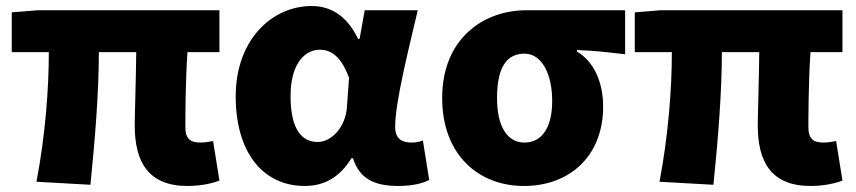

<svg xmlns="http://www.w3.org/2000/svg" viewBox="-20 -603 2841 637"><path d="M602 14C647 14 686 5 708 -4L687 -135C671 -132 656 -130 646 -130C613 -130 595 -141 595 -181C595 -204 595 -333 602 -430H708V-569H105L19 -562V-430H142C142 -307 130 -152 101 0L280 10C295 -138 308 -296 308 -430H432C431 -338 427 -219 427 -187C427 -67 471 14 602 14Z M991 14C1057 14 1108 -16 1146 -78H1151C1173 -10 1221 14 1302 14C1349 14 1383 5 1404 -6L1383 -137C1370 -132 1357 -130 1346 -130C1314 -130 1291 -142 1291 -182C1291 -265 1336 -440 1366 -569H1190L1173 -474H1168C1131 -551 1077 -583 1014 -583C882 -583 762 -471 762 -283C762 -98 852 14 991 14ZM1034 -132C979 -132 944 -177 944 -285C944 -394 993 -438 1041 -438C1087 -438 1116 -404 1138 -345L1131 -248C1127 -183 1081 -132 1034 -132Z M1718 14C1872 14 1981 -87 1981 -249C1981 -333 1949 -400 1894 -432V-437C1953 -435 1992 -430 2054 -423V-569H1726C1583 -569 1447 -474 1447 -278C1447 -89 1568 14 1718 14ZM1720 -130C1663 -130 1629 -183 1629 -278C1629 -384 1664 -425 1720 -425C1779 -425 1812 -355 1812 -268C1812 -180 1778 -130 1720 -130Z M2669 14C2714 14 2753 5 2775 -4L2754 -135C2738 -132 2723 -130 2713 -130C2680 -130 2662 -141 2662 -181C2662 -204 2662 -333 2669 -430H2775V-569H2172L2086 -562V-430H2209C2209 -307 2197 -152 2168 0L2347 10C2362 -138 2375 -296 2375 -430H2499C2498 -338 2494 -219 2494 -187C2494 -67 2538 14 2669 14Z"/></svg>

Font: Noto Sans KR Black
Style: Regular
Weight: 900
Designer: Ryoko NISHIZUKA 西塚涼子 (kana, bopomofo & ideographs); Paul D. Hunt (Latin, Greek & Cyrillic); Sandoll Communications 산돌커뮤니
Foundry: Adobe
Version: Version 2.004;hotconv 1.0.118;makeotfexe 2.5.65603